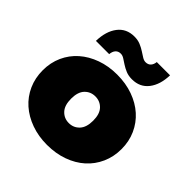

<svg xmlns="http://www.w3.org/2000/svg" viewBox="-208 -932 1095 1095"><g transform="rotate(45 339.0 -385.0)"><path d="M339 10Q270 10 211.5 -11Q153 -32 110.5 -69.5Q68 -107 44.5 -159.5Q21 -212 21 -274Q21 -336 44.5 -388Q68 -440 110.5 -477.5Q153 -515 211.5 -536Q270 -557 339 -557Q409 -557 467.5 -536Q526 -515 568 -477.5Q610 -440 633.5 -388Q657 -336 657 -274Q657 -212 633.5 -159.5Q610 -107 568 -69.5Q526 -32 467.5 -11Q409 10 339 10ZM339 -166Q377 -166 402.5 -193Q428 -220 428 -274Q428 -328 402.5 -354.5Q377 -381 339 -381Q301 -381 275.5 -354.5Q250 -328 250 -274Q250 -220 275.5 -193Q301 -166 339 -166ZM417 -597Q389 -597 367.5 -606Q346 -615 328.5 -626.5Q311 -638 297 -647Q283 -656 269 -656Q249 -656 237.5 -643Q226 -630 224 -607H117Q119 -686 155 -733Q191 -780 255 -780Q283 -780 304.5 -771Q326 -762 343.5 -750.5Q361 -739 375.5 -730Q390 -721 403 -721Q423 -721 434.5 -733.5Q446 -746 448 -767H555Q553 -690 517 -643.5Q481 -597 417 -597Z"/></g></svg>

Font: Montserrat-Alt1 Black
Style: Regular
Weight: 900
Designer: Differentunic
Foundry: Differentunic
Version: Version 7.222